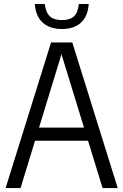

<svg xmlns="http://www.w3.org/2000/svg" viewBox="-20 -956 627 976"><path d="M8.5 0 239.5 -740H347.5L578.5 0H501.5L427.5 -240.5H158L84.5 0ZM178.5 -307.5H407L292.5 -680.5ZM294.5 -808.5Q233.5 -808.5 197.5 -840.8Q161.5 -873 157 -935.5H207.5Q213 -892 233.5 -873Q254 -854 294.5 -854Q335.5 -854 356 -873Q376.5 -892 380.5 -935.5H431Q426.5 -872.5 391.2 -840.5Q356 -808.5 294.5 -808.5Z"/></svg>

Font: Encode Sans Cnd
Style: Regular
Weight: 400
Width: 3
Designer: Multiple Designers
Foundry: Impallari Type
Version: Version 3.002; ttfautohint (v1.8.3) -l 8 -r 50 -G 200 -x 14 